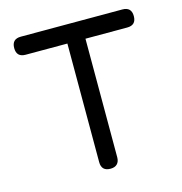

<svg xmlns="http://www.w3.org/2000/svg" viewBox="-102 -769 817 862"><g transform="rotate(-15 307.0 -338.5)"><path d="M307 0Q286 0 275.5 -10.5Q265 -21 265 -42V-593H71Q50 -593 39.5 -603.5Q29 -614 29 -635Q29 -656 39.5 -666.5Q50 -677 71 -677H543Q564 -677 574.5 -666.5Q585 -656 585 -635Q585 -614 574.5 -603.5Q564 -593 543 -593H349V-42Q349 -22 338.2 -11Q327.5 0 307 0Z"/></g></svg>

Font: Jura Light
Style: Bold
Weight: 700
Version: Version 5.104